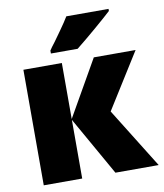

<svg xmlns="http://www.w3.org/2000/svg" viewBox="-85 -836 771 905"><g transform="rotate(-10 300.5 -383.0)"><path d="M588 -553 422 -288 601 0H394L235 -281V0H51V-553H235V-285L388 -553ZM496 -756Q469 -731 416.5 -686Q364 -641 320 -606H192V-620Q201 -634 219 -657Q229 -671 254 -706Q279 -741 294 -766H496Z"/></g></svg>

Font: Noto Sans Display Black Narrow
Style: Regular
Weight: 900
Width: 4
Designer: Monotype Design team
Foundry: Monotype Imaging Inc.
Version: Version 1.000